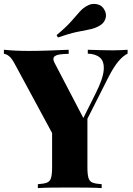

<svg xmlns="http://www.w3.org/2000/svg" viewBox="-28 -964 681 984"><path d="M626 -709V-689Q604 -679 579.5 -650.5Q555 -622 526 -565L341 -199H284L50 -632Q33 -665 18 -676.5Q3 -688 -8 -688V-709Q21 -706 52 -704.5Q83 -703 120 -703Q168 -703 223 -705Q278 -707 324 -709V-688Q299 -688 278.5 -685Q258 -682 249.5 -673Q241 -664 251 -643L406 -346L367 -295L461 -483Q500 -560 503.5 -604.5Q507 -649 484.5 -668.5Q462 -688 422 -689V-709Q458 -708 487.5 -707Q517 -706 550 -706Q571 -706 591 -707Q611 -708 626 -709ZM420 -375V-106Q420 -70 425.5 -52Q431 -34 446.5 -28Q462 -22 493 -20V0Q465 -2 419.5 -2.5Q374 -3 330 -3Q281 -3 236.5 -2.5Q192 -2 166 0V-20Q197 -22 212.5 -28Q228 -34 233.5 -52Q239 -70 239 -106V-311L337 -249ZM422 -936Q444 -948 470.5 -942Q497 -936 509 -910Q520 -888 511.5 -865.5Q503 -843 480 -831Q457 -818 430 -813Q403 -808 365 -800Q327 -792 269 -772L262 -784Q310 -824 336 -853.5Q362 -883 380.5 -904Q399 -925 422 -936Z"/></svg>

Font: Playfair Display ExtraBold
Style: Regular
Weight: 800
Designer: Claus Eggers Sørensen
Foundry: Claus Eggers Sørensen
Version: Version 1.203